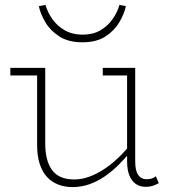

<svg xmlns="http://www.w3.org/2000/svg" viewBox="-20 -747 705 781"><path d="M275 14Q242 14 215 3Q188 -8 169.5 -29Q151 -50 141 -82Q131 -114 131 -156V-471H164V-163Q164 -128 171 -101Q178 -74 192 -55Q206 -36 228.5 -26.5Q251 -17 282 -17Q312 -17 342.5 -28Q373 -39 403.5 -59Q434 -79 462.5 -106.5Q491 -134 516 -166V-136Q491 -105 463.5 -77.5Q436 -50 406 -29.5Q376 -9 343.5 2.5Q311 14 275 14ZM22 -440V-471H147V-440ZM573 13Q549 13 532 1Q515 -11 506 -34Q497 -57 497 -90V-471H530V-90Q530 -52 542.5 -35Q555 -18 574 -18Q588 -18 596.5 -20.5Q605 -23 614 -30L626 -2Q613 5 601 9Q589 13 573 13ZM398 -440V-471H520V-440ZM315 -575Q258 -575 221 -599Q184 -623 164 -657.5Q144 -692 138 -722L165 -727Q174 -696 193.5 -668.5Q213 -641 244 -623.5Q275 -606 316 -606Q358 -606 388 -623.5Q418 -641 437.5 -668.5Q457 -696 466 -727L492 -722Q486 -692 466 -657.5Q446 -623 409.5 -599Q373 -575 315 -575Z"/></svg>

Font: BioRhyme ExtraLight
Style: Regular
Weight: 250
Designer: Aoife Mooney
Foundry: Aoife Mooney Type
Version: Version 1.600;gftools[0.9.33]